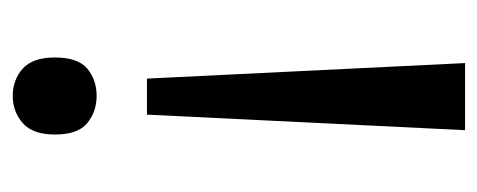

<svg xmlns="http://www.w3.org/2000/svg" viewBox="-250 -336 768 309"><g transform="rotate(-90 134.5 -182.0)"><path d="M104 -330H162L187 182H79ZM196 -478Q196 -441 178 -426Q160 -411 134 -411Q109 -411 90.5 -426Q72 -441 72 -478Q72 -514 90.5 -530Q109 -546 134 -546Q160 -546 178 -530Q196 -514 196 -478Z"/></g></svg>

Font: Noto Sans Sinhala
Style: Regular
Weight: 400
Designer: Jelle Bosma - Monotype Design Team
Foundry: Monotype Imaging Inc.
Version: Version 2.006